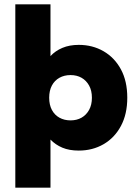

<svg xmlns="http://www.w3.org/2000/svg" viewBox="-20 -688 641 890"><path d="M51 182V-668H214V-428Q236 -452 269 -466Q302 -480 345 -480Q409 -480 460 -450.5Q511 -421 540.5 -366.5Q570 -312 570 -235Q570 -159 540.5 -104Q511 -49 460 -19.5Q409 10 345 10Q301 10 269 -3.5Q237 -17 214 -41V182ZM307 -130Q336 -130 358 -142.5Q380 -155 393 -178.5Q406 -202 406 -235Q406 -268 393 -291.5Q380 -315 358 -327.5Q336 -340 307 -340Q278 -340 255.5 -327.5Q233 -315 220.5 -291.5Q208 -268 208 -235Q208 -202 220.5 -178.5Q233 -155 255.5 -142.5Q278 -130 307 -130Z"/></svg>

Font: Gantari ExtraBold
Style: Regular
Weight: 800
Version: Version 1.000